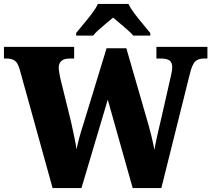

<svg xmlns="http://www.w3.org/2000/svg" viewBox="-26 -951 1069 971"><path d="M73 -602Q64 -633 49 -644Q34 -655 7 -655H-6V-714H349V-655H327Q271 -655 271 -608Q271 -600 274.5 -579Q278 -558 282 -543L333 -336Q340 -304 348.5 -264.5Q357 -225 361 -196Q367 -225 375 -254.5Q383 -284 395 -321L513 -707H613L715 -354Q729 -307 739 -266Q749 -225 755 -193Q760 -225 771 -273Q782 -321 792 -363L832 -539Q836 -556 840.5 -577Q845 -598 845 -610Q845 -635 831.5 -645Q818 -655 787 -655H765V-714H1023V-655H1005Q977 -655 961.5 -640.5Q946 -626 934 -577L790 0H645L519 -447L386 0H240ZM359 -784Q374 -803 396 -829Q418 -855 438.5 -882Q459 -909 469 -931H624Q634 -909 654.5 -882Q675 -855 697 -829Q719 -803 734 -784V-771H648Q640 -781 621 -798Q602 -815 581 -832.5Q560 -850 546 -862Q531 -850 511 -833Q491 -816 472.5 -799.5Q454 -783 445 -771H359Z"/></svg>

Font: Noto Serif Lao SemiCondensed Black
Style: Regular
Weight: 900
Width: 4
Designer: Monotype Design Team
Foundry: Monotype Imaging Inc.
Version: Version 2.003; ttfautohint (v1.8.4.7-5d5b)